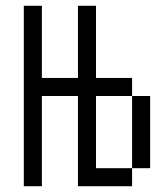

<svg xmlns="http://www.w3.org/2000/svg" viewBox="-20 -645 540 665"><path d="M125 -375H250V-625H312.5V-375H437.5V-312.5H312.5V-62.5H437.5V0H250V-312.5H125V0H62.5V-625H125ZM437.5 -312.5H500V-62.5H437.5Z"/></svg>

Font: 寒蝉点阵体 16px
Style: Regular
Weight: 400
Designer: Designed by Warren2060
Foundry: ChillType
Version: Version 1.000